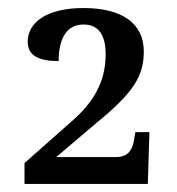

<svg xmlns="http://www.w3.org/2000/svg" viewBox="-20 -845 440 478"><path d="M41 -387H348L352 -516H317L313 -493C309 -472 299 -454 269 -454H120L219 -538C312 -614 338 -655 338 -717C338 -786 285 -825 188 -825C96 -825 49 -789 49 -741C49 -704 81 -693 126 -693C126 -739 140 -784 188 -784C228 -784 243 -754 243 -710C243 -656 225 -602 163 -547L41 -439Z"/></svg>

Font: Noto Serif Medium
Style: Regular
Weight: 500
Designer: Monotype Design Team
Foundry: Monotype Imaging Inc.
Version: Version 2.013